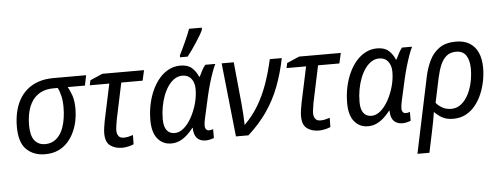

<svg xmlns="http://www.w3.org/2000/svg" viewBox="-61 -978 3611 1390"><g transform="rotate(-5 1745.0 -283.0)"><path d="M235 8Q152 8 100 -42.5Q48 -93 48 -208Q48 -263 59 -312.5Q70 -362 92.5 -402.5Q115 -443 150 -473Q185 -503 233 -519.5Q281 -536 342 -536H580L565 -462H440Q456 -434 469 -396.5Q482 -359 482 -297Q482 -259 474 -217Q466 -175 448 -135Q430 -95 401 -62.5Q372 -30 331 -11Q290 8 235 8ZM241 -65Q275 -65 300.5 -78.5Q326 -92 344.5 -116Q363 -140 374.5 -172Q386 -204 391.5 -242Q397 -280 397 -320Q397 -366 388.5 -402Q380 -438 367 -462H337Q282 -462 243.5 -442Q205 -422 181.5 -387Q158 -352 147.5 -307Q137 -262 137 -211Q137 -135 165 -100Q193 -65 241 -65Z M795 10Q743 10 708.5 -15.5Q674 -41 674 -105Q674 -123 677.5 -148Q681 -173 686 -198L742 -461H600L608 -497L698 -536H1001L984 -461H829L773 -196Q769 -172 766 -152Q763 -132 763 -116Q763 -94 774.5 -78Q786 -62 812 -62Q829 -62 845 -65.5Q861 -69 880 -75L879 -8Q867 -2 842 4Q817 10 795 10Z M1151 10Q1091 10 1053 -35.5Q1015 -81 1015 -170Q1015 -231 1027 -287Q1039 -343 1061 -390Q1083 -437 1113.5 -472Q1144 -507 1182.5 -526.5Q1221 -546 1265 -546Q1319 -546 1349 -519Q1379 -492 1394 -454H1399Q1407 -471 1419.5 -495.5Q1432 -520 1446 -536H1519Q1508 -515 1494.5 -477.5Q1481 -440 1468 -395Q1455 -350 1445 -306L1410 -149Q1406 -133 1404.5 -119Q1403 -105 1403 -96Q1403 -80 1411 -70.5Q1419 -61 1432 -61Q1438 -61 1446.5 -62.5Q1455 -64 1462 -67V-3Q1454 1 1436.5 5.5Q1419 10 1402 10Q1375 10 1355.5 -1Q1336 -12 1326 -34Q1316 -56 1316 -89H1313Q1292 -62 1267.5 -39.5Q1243 -17 1214.5 -3.5Q1186 10 1151 10ZM1183 -63Q1217 -63 1248.5 -89.5Q1280 -116 1305.5 -161.5Q1331 -207 1347 -264Q1355 -294 1358 -320Q1361 -346 1361 -367Q1361 -414 1338 -443Q1315 -472 1274 -472Q1244 -472 1218.5 -456Q1193 -440 1172 -411Q1151 -382 1136 -343.5Q1121 -305 1113 -261Q1105 -217 1105 -170Q1105 -116 1125.5 -89.5Q1146 -63 1183 -63ZM1269 -620Q1278 -638 1289.5 -662Q1301 -686 1312.5 -711.5Q1324 -737 1334.5 -761.5Q1345 -786 1352 -806H1444V-792Q1438 -777 1424.5 -754Q1411 -731 1394 -704.5Q1377 -678 1358.5 -652Q1340 -626 1324 -606H1269Z M1622 0 1565 -536H1653L1683 -230Q1687 -190 1689 -152.5Q1691 -115 1692 -77Q1752 -136 1794 -206.5Q1836 -277 1865 -359.5Q1894 -442 1915 -536H2002Q1980 -427 1944.5 -333.5Q1909 -240 1853 -158Q1797 -76 1713 0Z M2225 10Q2173 10 2138.5 -15.5Q2104 -41 2104 -105Q2104 -123 2107.5 -148Q2111 -173 2116 -198L2172 -461H2030L2038 -497L2128 -536H2431L2414 -461H2259L2203 -196Q2199 -172 2196 -152Q2193 -132 2193 -116Q2193 -94 2204.5 -78Q2216 -62 2242 -62Q2259 -62 2275 -65.5Q2291 -69 2310 -75L2309 -8Q2297 -2 2272 4Q2247 10 2225 10Z M2581 10Q2521 10 2483 -35.5Q2445 -81 2445 -170Q2445 -231 2457 -287Q2469 -343 2491 -390Q2513 -437 2543.5 -472Q2574 -507 2612.5 -526.5Q2651 -546 2695 -546Q2749 -546 2779 -519Q2809 -492 2824 -454H2829Q2837 -471 2849.5 -495.5Q2862 -520 2876 -536H2949Q2938 -515 2924.5 -477.5Q2911 -440 2898 -395Q2885 -350 2875 -306L2840 -149Q2836 -133 2834.5 -119Q2833 -105 2833 -96Q2833 -80 2841 -70.5Q2849 -61 2862 -61Q2868 -61 2876.5 -62.5Q2885 -64 2892 -67V-3Q2884 1 2866.5 5.5Q2849 10 2832 10Q2805 10 2785.5 -1Q2766 -12 2756 -34Q2746 -56 2746 -89H2743Q2722 -62 2697.5 -39.5Q2673 -17 2644.5 -3.5Q2616 10 2581 10ZM2613 -63Q2647 -63 2678.5 -89.5Q2710 -116 2735.5 -161.5Q2761 -207 2777 -264Q2785 -294 2788 -320Q2791 -346 2791 -367Q2791 -414 2768 -443Q2745 -472 2704 -472Q2674 -472 2648.5 -456Q2623 -440 2602 -411Q2581 -382 2566 -343.5Q2551 -305 2543 -261Q2535 -217 2535 -170Q2535 -116 2555.5 -89.5Q2576 -63 2613 -63Z M3037 -315Q3050 -375 3075.5 -427.5Q3101 -480 3147 -512.5Q3193 -545 3268 -545Q3326 -545 3366 -521Q3406 -497 3427 -451Q3448 -405 3448 -338Q3448 -292 3438.5 -243.5Q3429 -195 3410 -150Q3391 -105 3361.5 -68.5Q3332 -32 3292 -11Q3252 10 3201 10Q3155 10 3123 -7Q3091 -24 3065 -52Q3059 -13 3052.5 21.5Q3046 56 3037 98L3007 240H2920ZM3193 -63Q3226 -63 3252.5 -79.5Q3279 -96 3299 -124Q3319 -152 3332.5 -187.5Q3346 -223 3352.5 -262Q3359 -301 3359 -338Q3359 -400 3336 -436Q3313 -472 3262 -472Q3222 -472 3194.5 -450.5Q3167 -429 3150 -389.5Q3133 -350 3121 -296L3083 -116Q3100 -95 3128 -79Q3156 -63 3193 -63Z"/></g></svg>

Font: Noto Sans Display
Style: Italic
Weight: 400
Italic angle: -12°
Designer: Monotype Design Team
Foundry: Monotype Imaging Inc.
Version: Version 2.003